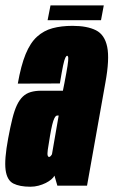

<svg xmlns="http://www.w3.org/2000/svg" viewBox="-44 -704 430 728"><path d="M71 4Q87.5 4 102.2 0Q117 -4 129.5 -10.2Q142 -16.5 150.5 -23.8Q159 -31 162.5 -38L173.5 0H286L355.5 -390Q372 -480 362.5 -526.2Q353 -572.5 319.8 -589.2Q286.5 -606 231 -606Q188.5 -606 155.2 -597Q122 -588 96.5 -565Q71 -542 53.2 -498.8Q35.5 -455.5 23.5 -387L183 -387.5Q190.5 -433 195.2 -455.5Q200 -478 203.8 -485.2Q207.5 -492.5 210.5 -492.5Q214 -492.5 214.8 -484.8Q215.5 -477 212 -454.2Q208.5 -431.5 200 -387.5L194.5 -360H111Q90 -360 72.8 -355Q55.5 -350 42.8 -338Q30 -326 20.2 -305.5Q10.5 -285 2.8 -253.8Q-5 -222.5 -13 -179.5Q-28 -99 -22.8 -59.8Q-17.5 -20.5 6.5 -8.2Q30.5 4 71 4ZM142 -109Q138.5 -109 136.8 -114.2Q135 -119.5 137.2 -136.2Q139.5 -153 145.5 -188Q150 -215 154 -231Q158 -247 161.5 -254.2Q165 -261.5 167.8 -263.8Q170.5 -266 173.5 -266H178.5L153 -119Q151.5 -116 149.5 -113.8Q147.5 -111.5 145.8 -110.2Q144 -109 142 -109ZM136.5 -627.5H339L349.5 -683.5H147.5Z"/></svg>

Font: Anybody UltraCondensed ExtraBold
Style: Italic
Weight: 800
Width: 1
Italic angle: -10°
Version: Version 1.113;gftools[0.9.25]